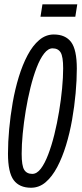

<svg xmlns="http://www.w3.org/2000/svg" viewBox="-20 -872 383 902"><path d="M125.7 10Q71.2 10 44.3 -25.8Q17.5 -61.7 17.5 -150.6Q17.5 -204.1 23.1 -265.7Q28.7 -327.3 39.7 -390.4Q50.8 -453.6 68.3 -510.7Q85.8 -567.8 109.7 -612.9Q133.5 -657.9 164.3 -684Q195.1 -710 232.7 -710Q287.3 -710 314.1 -674.4Q340.9 -638.7 340.9 -549.4Q340.9 -495.9 335.3 -434.3Q329.8 -372.7 318.7 -309.6Q307.6 -246.4 290.1 -189.3Q272.6 -132.2 248.8 -87.1Q224.9 -42.1 194.5 -16Q164 10 125.7 10ZM131.7 -55.1Q153.2 -55.1 171.8 -79.5Q190.4 -104 206.4 -146Q222.5 -188 235.4 -240.2Q248.3 -292.4 257.5 -348.1Q266.8 -403.8 271.7 -456.2Q276.7 -508.7 276.7 -550.6Q276.7 -606.5 264.8 -625.7Q252.9 -644.9 226.8 -644.9Q206.3 -644.9 187.2 -620.5Q168.1 -596 152 -554Q135.9 -512 123 -459.8Q110.1 -407.6 100.9 -351.9Q91.7 -296.2 86.7 -243.8Q81.8 -191.3 81.8 -149.4Q81.8 -93.5 93.7 -74.3Q105.6 -55.1 131.7 -55.1ZM170.2 -793.3 179.4 -851.7H343L333.8 -793.3Z"/></svg>

Font: Georama
Style: Italic
Weight: 400
Width: 2
Italic angle: -9°
Designer: Jean-Baptiste Levee
Foundry: Production Type
Version: Version 1.000